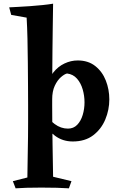

<svg xmlns="http://www.w3.org/2000/svg" viewBox="-20 -765 640 1045"><path d="M269 -745Q268 -671 267 -610Q266 -549 265.5 -489Q265 -429 264.5 -358Q264 -287 264 -192Q264 -153 264.5 -103Q265 -53 266 18.5Q267 90 269 197L369 221L355 260Q329 258 289 257Q249 256 205 256Q156 256 125 257Q94 258 65 260L50 221L129 201Q130 125 131 73Q132 21 132.5 -20Q133 -61 133 -101Q133 -141 133 -193Q133 -238 132.5 -298Q132 -358 131.5 -424Q131 -490 129.5 -553.5Q128 -617 125 -669L41 -684L30 -725Q47 -726 77.5 -727.5Q108 -729 143.5 -731.5Q179 -734 212.5 -737.5Q246 -741 269 -745ZM403 -436Q460 -436 498.5 -405.5Q537 -375 556 -326.5Q575 -278 575 -224Q575 -167 553 -114.5Q531 -62 487 -28.5Q443 5 376 5Q321 5 279.5 -26Q238 -57 208 -105L229 -147Q244 -115 277.5 -90Q311 -65 350 -65Q380 -65 400 -85.5Q420 -106 430 -139Q440 -172 440 -208Q440 -244 430 -278.5Q420 -313 399 -337Q378 -361 345 -365Q331 -362 311.5 -345Q292 -328 278 -298Q264 -268 264 -224L236 -291Q245 -339 270.5 -371Q296 -403 331 -419.5Q366 -436 403 -436Z"/></svg>

Font: Alkalami
Style: Regular
Weight: 400
Designer: Becca Hirsbrunner Spalinger
Foundry: SIL International
Version: Version 2.000